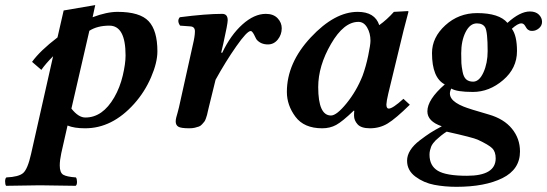

<svg xmlns="http://www.w3.org/2000/svg" viewBox="-59 -490 2132 748"><path d="M430.2 -273.9Q430.2 -390.1 367.2 -390.1Q320.3 -390.1 289.1 -370.1L219.2 -66.9Q247.1 -31.7 273.9 -32.2Q340.8 -32.2 386.2 -110.8Q408.2 -148.9 419.2 -195.3Q430.2 -241.7 430.2 -273.9ZM62 109.9 147.9 -271Q119.1 -242.2 102.1 -217.8L65.9 -249Q96.7 -292 165 -344.2L189 -449.2L312 -470.2L301.8 -422.9Q356.9 -443.8 398.9 -443.8Q485.8 -443.8 520 -407.5Q554.2 -371.1 554.2 -290Q554.2 -246.1 529.5 -189Q504.9 -131.8 463.9 -85.9Q377.9 10.3 272 9.8Q230 9.8 204.1 -1L179.7 106.9Q173.8 134.3 173.8 154.8Q173.8 182.6 187.3 190.7Q200.7 198.7 236.8 201.2Q240.7 206.1 241 218Q241.2 230 235.8 233.9Q135.7 231.9 96.2 231.9Q63 231.9 -35.2 233.9Q-39.1 229 -39.1 217Q-39.1 205.1 -34.2 201.2Q13.7 199.2 31.2 184.1Q48.8 168.9 62 109.9Z M802.7 -285.2 806.6 -284.2Q839.8 -354 885.7 -395Q931.6 -436 976.6 -436Q1006.3 -436 1022.5 -418.9Q1038.6 -401.9 1038.6 -379.9Q1038.6 -355 1023.2 -335.9Q1007.8 -316.9 984.9 -316.9Q957.5 -316.9 941.4 -335Q939 -337.9 934.8 -346.9Q930.7 -356 926.3 -362.5Q921.9 -369.1 917.5 -369.1Q903.3 -369.1 861.6 -309.6Q819.8 -250 780.8 -179.2L754.4 -71.8Q753.4 -68.4 751 -57.4Q748.5 -46.4 747.6 -42.5Q746.6 -38.6 743.4 -29.3Q740.2 -20 737.1 -16.1Q733.9 -12.2 728.3 -5.9Q722.7 0.5 716.1 2.9Q709.5 5.4 700 7.6Q690.4 9.8 678.7 9.8Q645.5 9.8 635.5 3.4Q625.5 -2.9 625.5 -17.1Q625.5 -23.9 627.7 -32.5Q629.9 -41 633.3 -52.7Q636.7 -64.5 638.2 -71.8L692.4 -315.9Q700.2 -348.1 700.4 -367.2Q700.7 -386.2 682.6 -387.2L642.6 -390.1Q629.4 -409.2 641.6 -422.9Q743.7 -436 806.6 -436Q828.1 -436 828.1 -411.1Q828.1 -397 811 -320.3Z M1353.5 -194.8Q1366.7 -231 1375.5 -273.4Q1384.3 -315.9 1384.3 -331.1Q1384.3 -360.8 1371.3 -382.8Q1358.4 -404.8 1337.4 -404.8Q1280.3 -404.8 1230.5 -318.8Q1180.7 -232.9 1180.7 -150.9Q1180.7 -40 1230.5 -40Q1252.4 -40 1291 -87.4Q1329.6 -134.8 1353.5 -194.8ZM1320.3 -39.1Q1320.3 -52.2 1321.3 -58.1L1319.3 -59.1Q1274.4 -16.1 1250.5 -3.2Q1226.6 9.8 1196.3 9.8Q1125.5 9.8 1092 -35.2Q1058.6 -80.1 1058.6 -131.8Q1058.6 -244.6 1151.6 -344.2Q1244.6 -443.8 1334.5 -443.8Q1401.4 -443.8 1418.5 -392.1Q1448.2 -413.1 1475.6 -443.8L1530.3 -446.8Q1532.2 -446.8 1532.2 -443.8Q1509.8 -359.9 1501 -320.8L1453.6 -125Q1446.8 -96.2 1446.3 -83Q1446.3 -66.9 1455.6 -66.9Q1470.7 -66.9 1512.7 -105L1537.6 -82Q1482.4 -27.8 1451.4 -9Q1420.4 9.8 1382.3 9.8Q1348.1 9.8 1334.2 -5.6Q1320.3 -21 1320.3 -39.1Z M1681.2 22.9Q1679.2 23.9 1671.1 29.5Q1663.1 35.2 1659.7 38.1Q1656.2 41 1649.2 47.1Q1642.1 53.2 1637.9 57.1Q1633.8 61 1628.4 68.1Q1623 75.2 1620.6 81.5Q1618.2 87.9 1616.2 95.9Q1614.3 104 1614.3 112.8Q1614.3 155.8 1646.7 175.3Q1679.2 194.8 1760.3 194.8Q1872.1 194.8 1872.1 127Q1872.1 101.1 1858.6 87.6Q1845.2 74.2 1802.2 54.2Q1784.2 45.9 1681.2 22.9ZM1955.1 -291Q1955.1 -224.1 1901.1 -178Q1847.2 -131.8 1783.2 -131.8Q1720.2 -131.8 1699.2 -145Q1676.8 -103 1747.1 -74.7Q1770 -65.4 1845.2 -43.9Q1904.3 -26.9 1935.5 11.5Q1966.8 49.8 1966.8 100.1Q1966.8 169.9 1898.4 203.9Q1830.1 237.8 1719.2 237.8Q1673.3 237.8 1632.6 230Q1591.8 222.2 1559.3 198Q1526.9 173.8 1526.9 136.2Q1526.9 115.2 1539.6 95.2Q1552.2 75.2 1576.7 56.6Q1601.1 38.1 1617.4 27.6Q1633.8 17.1 1662.1 2Q1606 -17.1 1606 -56.2Q1606 -102.1 1673.8 -161.1Q1624 -187 1624 -283.2Q1624 -344.2 1676 -391.6Q1728 -439 1799.8 -439Q1885.7 -439 1918 -400.9Q1966.8 -445.3 2005.4 -445.3Q2027.8 -445.3 2040.3 -433.1Q2052.7 -420.9 2052.7 -404.8Q2052.7 -390.1 2040.8 -379.9Q2028.8 -369.6 2014.2 -369.6Q2010.7 -369.6 2007.6 -370.1Q2004.4 -370.6 2002 -372.1Q1999.5 -373.5 1997.8 -374.5Q1996.1 -375.5 1994.1 -377.9Q1992.2 -380.4 1991.5 -381.6Q1990.7 -382.8 1989 -385.5Q1987.3 -388.2 1986.8 -389.2Q1981 -398.9 1972.2 -398.9Q1958 -398.9 1935.1 -377.9Q1955.1 -351.1 1955.1 -291ZM1840.8 -291Q1840.8 -366.2 1831.1 -383.3Q1821.8 -398.9 1798.8 -398.9Q1772 -398.9 1754.9 -365Q1737.8 -331.1 1737.8 -282.2Q1737.8 -256.3 1738.5 -243.7Q1739.3 -231 1743.2 -210.4Q1747.1 -189.9 1757.1 -180.9Q1767.1 -171.9 1784.2 -171.9Q1808.1 -171.9 1824.5 -208Q1840.8 -244.1 1840.8 -291Z"/></svg>

Font: Linux Libertine
Style: Semibold Italic
Weight: 600
Italic angle: -11.5°
Designer: Philipp H. Poll
Foundry: Philipp H. Poll
Version: Version 5.1.2 ; ttfautohint (v0.9)